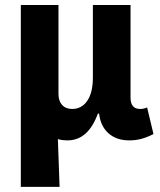

<svg xmlns="http://www.w3.org/2000/svg" viewBox="-20 -546 640 770"><path d="M63.5 203.5V-526H214.5V-169Q214.5 -141 229.2 -125Q244 -109 269.5 -109Q307.5 -109 330 -141.8Q352.5 -174.5 352.5 -235.5V-526H503.5V-154.5Q503.5 -109 542 -109Q556 -109 570 -115L595.5 -8.5Q571.5 4 548.2 10.5Q525 17 498.5 17Q447 17 415 -11.5Q383 -40 377.5 -90.5H372.5Q333.5 17 250.5 17Q199.5 17 162.5 -14.2Q125.5 -45.5 112.5 -99L209.5 -61L219 203.5Z"/></svg>

Font: Google Sans Code
Style: Regular
Weight: 400
Monospace: yes
Designer: Google Sans Code Authors
Foundry: Google LLC
Version: Version 6.000